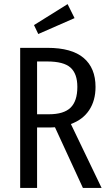

<svg xmlns="http://www.w3.org/2000/svg" viewBox="-20 -923 539 943"><path d="M346.2 -834 168 -755.9 147 -799.8 312 -902.8ZM479 0H387.2L250 -297.9Q243.2 -296.9 227.1 -296.9H162.1V0H79.1V-688H212.9Q332.5 -688 390.9 -638.4Q449.2 -588.9 449.2 -496.1Q449.2 -429.2 418 -382.1Q386.7 -335 328.1 -314ZM220.2 -361.8Q293.5 -361.8 326.7 -394.3Q359.9 -426.8 359.9 -496.1Q359.9 -561 326.2 -591.1Q292.5 -621.1 211.9 -621.1H162.1V-361.8Z"/></svg>

Font: Fira Sans Compressed Book
Style: Regular
Weight: 350
Width: 1
Designer: Carrois Corporate & Edenspiekermann AG
Foundry: Carrois Corporate GbR & Edenspiekermann AG
Version: Version 4.203;PS 004.203;hotconv 1.0.88;makeotf.lib2.5.64775